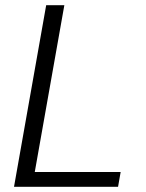

<svg xmlns="http://www.w3.org/2000/svg" viewBox="-20 -720 561 740"><path d="M34 0 158 -700H228L114 -57H445L435 0Z"/></svg>

Font: DM Sans Light
Style: Italic
Weight: 300
Italic angle: -10°
Designer: Colophon Foundry, Jonny Pinhorn
Foundry: Colophon Foundry
Version: Version 4.004;gftools[0.9.30]